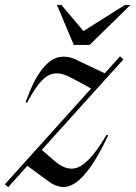

<svg xmlns="http://www.w3.org/2000/svg" viewBox="-54 -752 552 782"><path d="M-34 -1.5 317 -391.5 238 -434.5Q200.5 -455 171.2 -453Q142 -451 115 -422.5Q88 -394 56.5 -334L50 -335.5Q83 -426.5 116.8 -469.2Q150.5 -512 185.2 -519Q220 -526 254.5 -509.5L372.5 -453.5L435 -522.5L448.5 -510L116 -141.5L168 -96.5Q225 -47.5 273 -74.8Q321 -102 380 -203L386.5 -200.5Q347.5 -118 314 -71.2Q280.5 -24.5 251.5 -6Q222.5 12.5 196.2 9.2Q170 6 145 -12.5L57.5 -76.5L-20.5 10ZM477.5 -732 311 -569H246.5L178 -732H196L286 -625.5L455 -732Z"/></svg>

Font: Newsreader Display
Style: Italic
Weight: 400
Italic angle: -17°
Designer: Hugues Gentile
Foundry: Production Type
Version: Version 1.001